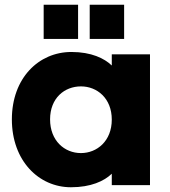

<svg xmlns="http://www.w3.org/2000/svg" viewBox="-20 -780 716 809"><path d="M279 9C363 9 419 -17 451 -48V0H612V-551H451V-504C420 -534 365 -561 281 -561C143 -561 30 -451 30 -277C30 -103 143 9 279 9ZM164 -616H309V-760H164ZM191 -277C191 -367 252 -416 321 -416C389 -416 451 -366 451 -276C451 -186 389 -135 321 -135C252 -135 191 -187 191 -277ZM358 -616H503V-760H358Z"/></svg>

Font: Malmofest
Style: Bold
Weight: 700
Designer: Jonny Pinhorn (Poppins), Kolossal
Version: Version 1.004;Glyphs 3.1.2 (3151)